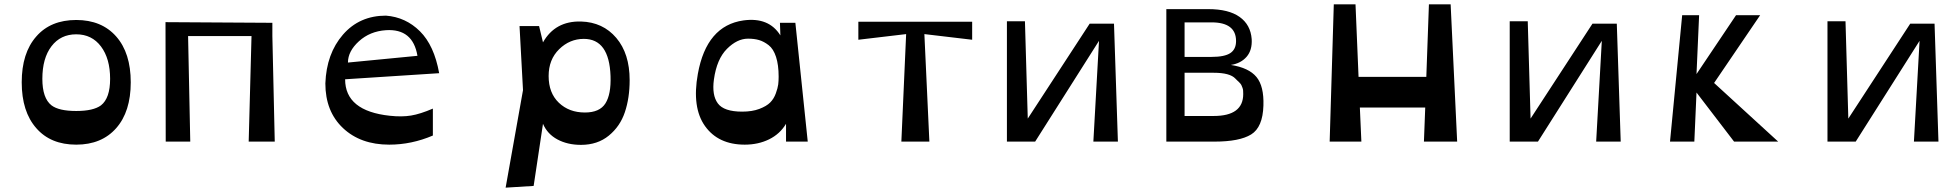

<svg xmlns="http://www.w3.org/2000/svg" viewBox="-20 -652 9025 884"><path d="M331 14Q213 14 147 -62Q80 -138 80 -273Q80 -408 147 -484Q213 -560 331 -560Q448 -560 515 -484Q582 -408 582 -273Q582 -138 515 -62Q448 14 331 14ZM331 -141Q410 -141 445 -167Q487 -200 487 -289Q487 -382 445 -438Q403 -494 331 -494Q259 -494 217 -439Q175 -384 175 -289Q175 -200 217 -167Q251 -141 331 -141Z M1245 0H1125L1138 -486H846L856 0H743L742 -550L1234 -547V-486Z M2002 -315 1569 -287Q1569 -141 1775 -119Q1830 -113 1872.5 -120Q1915 -127 1973 -152V-28Q1875 14 1772 14Q1640 14 1559 -62.5Q1478 -139 1478 -268Q1483 -405 1559 -492.5Q1635 -580 1757 -580Q1848 -573 1913.5 -508Q1979 -443 2002 -315ZM1582 -364 1902 -395Q1881 -521 1757 -513Q1683 -508 1632.5 -462Q1582 -416 1582 -364Z M2480 -82 2437 204 2308 212 2388 -237 2372 -532H2462L2480 -457Q2536 -556 2655 -553Q2756 -550 2817.5 -477.5Q2879 -405 2879 -283Q2879 -201 2857 -135.5Q2835 -70 2783 -27.5Q2731 15 2655 15Q2593 15 2546.5 -10Q2500 -35 2480 -82ZM2791 -302Q2785 -473 2668 -473Q2603 -473 2554.5 -425.5Q2506 -378 2506 -302Q2506 -224 2553 -179Q2600 -134 2673 -134Q2741 -134 2767.5 -176Q2794 -218 2791 -302Z M3409 14Q3287 14 3226 -71.5Q3165 -157 3193 -312Q3233 -534 3403 -558Q3520 -574 3573 -489L3571 -547H3642L3699 0H3599V-82Q3571 -35 3521 -10.5Q3471 14 3409 14ZM3397 -138Q3443 -138 3476 -150.5Q3509 -163 3526 -180Q3543 -197 3552 -222Q3561 -247 3563 -263Q3565 -279 3565 -299Q3565 -353 3553 -390Q3541 -427 3519 -444Q3497 -461 3475 -467.5Q3453 -474 3424 -474Q3374 -474 3327 -427Q3280 -380 3267 -286Q3257 -214 3285 -176Q3313 -138 3397 -138Z M4130 0 4152 -495 3932 -469V-552H4456V-469L4236 -495L4259 0Z M5040 -464 4746 0H4616V-554H4699L4712 -106L4997 -543H5109L5127 0H5014Z M5350 0V-610H5543Q5637 -610 5687.5 -574Q5738 -538 5743 -472Q5746 -421 5719.5 -390.5Q5693 -360 5647 -353Q5730 -340 5765 -297.5Q5800 -255 5797 -166Q5794 -66 5740.5 -33Q5687 0 5572 0ZM5434 -390H5558Q5618 -390 5644.5 -407.5Q5671 -425 5671 -463Q5671 -549 5558 -549H5434ZM5434 -118H5568Q5704 -118 5704 -219Q5704 -228 5703.5 -235Q5703 -242 5700.5 -248Q5698 -254 5696.5 -258Q5695 -262 5691 -267Q5687 -272 5684.5 -274Q5682 -276 5676.5 -281.5Q5671 -287 5668 -290Q5643 -317 5568 -317H5434Z M6689 0H6536L6542 -157H6241L6248 0H6102L6121 -632H6221L6235 -298H6547L6559 -632H6659Z M7355 -464 7061 0H6931V-554H7014L7027 -106L7312 -543H7424L7442 0H7329Z M7669 0 7725 -582H7803L7791 -311L7973 -582H8084L7872 -270L8167 0H7964L7791 -226L7781 0Z M8818 -464 8524 0H8394V-554H8477L8490 -106L8775 -543H8887L8905 0H8792Z"/></svg>

Font: OpenDyslexic
Style: Regular
Weight: 400
Designer: Abbie Gonzalez
Version: Version 0.920;hotconv 1.0.109;makeotfexe 2.5.65596